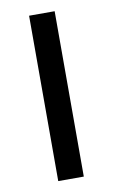

<svg xmlns="http://www.w3.org/2000/svg" viewBox="-68 -576 361 614"><g transform="rotate(-10 112.5 -268.5)"><path d="M154 0H71V-537H154Z"/></g></svg>

Font: Noto Sans Thai Condensed
Style: Regular
Weight: 400
Width: 3
Designer: Monotype Design Team
Foundry: Monotype Imaging Inc.
Version: Version 2.002